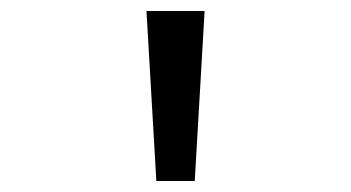

<svg xmlns="http://www.w3.org/2000/svg" viewBox="-20 -800 640 350"><path d="M265 -470H335L353 -780H247Z"/></svg>

Font: CommitMono
Style: 400Regular
Weight: 400
Monospace: yes
Designer: Eigil Nikolajsen
Foundry: Eigil Nikolajsen
Version: Version 1.143